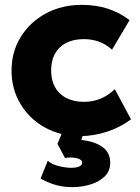

<svg xmlns="http://www.w3.org/2000/svg" viewBox="-20 -545 576 790"><path d="M310 15Q229 15 165.2 -20.2Q101.5 -55.5 64.5 -116.8Q27.5 -178 27.5 -255Q27.5 -332 65.5 -393.2Q103.5 -454.5 169 -489.8Q234.5 -525 316.5 -525Q432 -525 513 -462L441 -340.5Q416.5 -363 387.2 -373.5Q358 -384 326 -384Q262.5 -384 226.5 -350.2Q190.5 -316.5 190.5 -255.5Q190.5 -194.5 226.8 -160.2Q263 -126 326.5 -126Q398 -126 452.5 -178L519 -54Q476 -21.5 420.8 -3.2Q365.5 15 310 15ZM278.5 225Q238.5 225 205 214.8Q171.5 204.5 147 189.5L176.5 116.5Q193.5 131.5 222.2 138.5Q251 145.5 272.5 145.5Q293 145.5 305.5 140.2Q318 135 318 124.5Q318 111 295.5 105.8Q273 100.5 247.5 105L216.5 47L244 -20H331L314.5 31Q369 36.5 401.2 59.5Q433.5 82.5 433.5 124Q433.5 159.5 410 181.8Q386.5 204 350.8 214.5Q315 225 278.5 225Z"/></svg>

Font: Geologica
Style: Bold
Weight: 700
Designer: Sindre Bremnes, Frode Helland
Foundry: Monokrom Skriftforlag AS
Version: Version 1.010; ttfautohint (v1.8.4.7-5d5b);gftools[0.9.28]